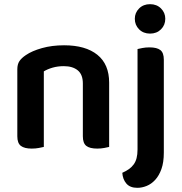

<svg xmlns="http://www.w3.org/2000/svg" viewBox="-20 -705 873 920"><path d="M377 -305Q377 -348 352.5 -368Q328 -388 286 -388Q257 -388 232.5 -381Q208 -374 190 -363V-1Q181 1 166 4Q151 7 132 7Q97 7 80 -6Q63 -19 63 -52V-373Q63 -397 73 -412Q83 -427 104 -441Q133 -461 181 -474.5Q229 -488 287 -488Q390 -488 446.5 -442.5Q503 -397 503 -309V-1Q495 1 479.5 4Q464 7 446 7Q410 7 393.5 -6Q377 -19 377 -52ZM566 123Q584 115 597.5 105.5Q611 96 620.5 83Q630 70 634.5 52.5Q639 35 639 11V-470Q647 -472 662.5 -475Q678 -478 696 -478Q732 -478 748.5 -465Q765 -452 765 -419V26Q765 73 753.5 105Q742 137 723.5 157Q705 177 682.5 186Q660 195 638 195Q603 195 585.5 174.5Q568 154 566 123ZM626 -615Q626 -644 646.5 -664.5Q667 -685 699 -685Q731 -685 751.5 -664.5Q772 -644 772 -615Q772 -585 751.5 -564.5Q731 -544 699 -544Q667 -544 646.5 -564.5Q626 -585 626 -615Z"/></svg>

Font: Baloo Thambi 2 SemiBold
Style: Regular
Weight: 600
Designer: Aadarsh Rajan and Ek Type
Foundry: Ek Type
Version: Version 1.640;hotconv 1.0.111;makeotfexe 2.5.65597; ttfautoh